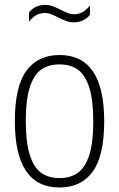

<svg xmlns="http://www.w3.org/2000/svg" viewBox="-20 -780 501 808"><path d="M42.5 -270Q42.5 -416.5 91.2 -482.5Q140 -548.5 230.5 -548.5Q418.5 -548.5 418.5 -270Q418.5 -123.5 369.8 -57.2Q321 9 230.5 9Q42.5 9 42.5 -270ZM372.5 -268Q372.5 -359 355.5 -412Q338.5 -465 307.5 -487Q276.5 -509 230.5 -509Q184.5 -509 153.5 -487.2Q122.5 -465.5 105.5 -413.2Q88.5 -361 88.5 -272Q88.5 -181 105.5 -127.8Q122.5 -74.5 153.5 -52.5Q184.5 -30.5 230.5 -30.5Q276 -30.5 307.2 -52.5Q338.5 -74.5 355.5 -126.8Q372.5 -179 372.5 -268ZM223.5 -707.5Q204 -717 192.8 -721.2Q181.5 -725.5 170 -725.5Q149.5 -725.5 133.2 -716.5Q117 -707.5 102 -689V-727.5Q114 -743 131.2 -751.2Q148.5 -759.5 170 -759.5Q186.5 -759.5 201 -754.2Q215.5 -749 237 -738Q256.5 -728.5 267.8 -724.2Q279 -720 290.5 -720Q311 -720 327.2 -729Q343.5 -738 358.5 -756.5V-717.5Q346.5 -702.5 329.2 -694.2Q312 -686 290.5 -686Q274 -686 259.5 -691.2Q245 -696.5 223.5 -707.5Z"/></svg>

Font: Encode Sans Condensed ExLight
Style: Regular
Weight: 275
Width: 3
Designer: Multiple Designers
Foundry: Impallari Type
Version: Version 2.000